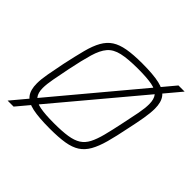

<svg xmlns="http://www.w3.org/2000/svg" viewBox="-163 -708 905 905"><g transform="rotate(45 290.0 -255.0)"><path d="M10 55 529 -565H570L50 55ZM244 8Q171 8 128.5 -1Q86 -10 68 -33.5Q50 -57 50 -100Q50 -128 57 -166Q64 -204 74 -254Q88 -319 100 -365Q112 -411 129 -441Q146 -471 171.5 -487.5Q197 -504 236.5 -511Q276 -518 335 -518Q408 -518 450 -508.5Q492 -499 510 -475.5Q528 -452 528 -409Q528 -381 521.5 -342.5Q515 -304 504 -254Q491 -189 478.5 -143.5Q466 -98 449 -68Q432 -38 406.5 -21.5Q381 -5 342 1.5Q303 8 244 8ZM240 -24Q294 -24 329.5 -29.5Q365 -35 387 -49Q409 -63 422.5 -89Q436 -115 446.5 -155.5Q457 -196 469 -254Q480 -304 487 -341.5Q494 -379 494 -405Q494 -438 480 -455.5Q466 -473 432 -479.5Q398 -486 339 -486Q272 -486 232.5 -477Q193 -468 172 -443.5Q151 -419 137.5 -373Q124 -327 109 -254Q99 -204 92 -167Q85 -130 85 -104Q85 -72 99 -54.5Q113 -37 147 -30.5Q181 -24 240 -24Z"/></g></svg>

Font: Saira Thin
Style: Italic
Weight: 100
Italic angle: -12°
Designer: Hector Gatti with collaboration of the Omnibus-Type team
Foundry: Omnibus-Type
Version: Version 1.101